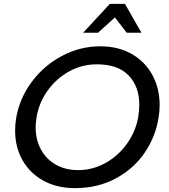

<svg xmlns="http://www.w3.org/2000/svg" viewBox="-20 -957 872 991"><path d="M799 -354Q804 -387 804 -414Q804 -500 767 -569Q730 -638 660.5 -678Q591 -718 498 -718Q394 -718 301 -669Q208 -620 145 -536Q82 -452 64 -351Q58 -317 58 -283Q58 -198 96 -130.5Q134 -63 204 -24.5Q274 14 367 14Q485 14 578.5 -36.5Q672 -87 728.5 -171.5Q785 -256 799 -354ZM699 -416Q699 -385 693 -350Q679 -276 634.5 -214Q590 -152 524 -115.5Q458 -79 384 -79Q317 -79 267.5 -107.5Q218 -136 191 -186Q164 -236 164 -300Q164 -322 169 -354Q182 -429 227 -491Q272 -553 338 -589Q404 -625 480 -625Q589 -625 644 -567.5Q699 -510 699 -416ZM625 -937H547L409 -788H486L573 -867L634 -788H710Z"/></svg>

Font: Geom
Style: Italic
Weight: 400
Italic angle: -10°
Version: Version 1.102